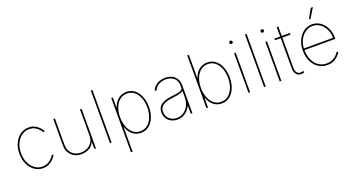

<svg xmlns="http://www.w3.org/2000/svg" viewBox="-55 -1524 4597 2492"><g transform="rotate(-20 2243.5 -278.0)"><path d="M290 7.8Q225.6 7.8 174.3 -28.8Q123 -65.4 93.3 -128.9Q63.5 -192.4 63.5 -272.9Q63.5 -353.5 93.3 -417Q123 -480.5 174.3 -517.1Q225.6 -553.7 290 -553.7Q335.4 -553.7 369.1 -537.6Q402.8 -521.5 425.3 -499.8Q447.8 -478 459.7 -460.2Q471.7 -442.4 473.6 -439L454.1 -427.7Q452.1 -431.2 441.4 -447.5Q430.7 -463.9 410.4 -483.2Q390.1 -502.4 360.4 -516.8Q330.6 -531.2 290 -531.2Q232.4 -531.2 186.3 -497.8Q140.1 -464.4 113 -406.2Q85.9 -348.1 85.9 -272.9Q85.9 -197.8 113 -139.4Q140.1 -81.1 186.3 -47.9Q232.4 -14.6 290 -14.6Q330.6 -14.6 361.1 -29.1Q391.6 -43.5 412.1 -63Q432.6 -82.5 443.6 -98.9Q454.6 -115.2 456.5 -118.2L476.1 -107.4Q474.1 -104 461.9 -86.2Q449.7 -68.4 426.8 -46.6Q403.8 -24.9 369.6 -8.5Q335.4 7.8 290 7.8Z M821.8 7.8Q766.1 7.8 723.1 -15.9Q680.2 -39.6 655.8 -81.8Q631.3 -124 631.3 -179.7V-545.9H653.8V-179.7Q653.8 -105.5 700.7 -60.1Q747.6 -14.6 821.8 -14.6Q872.6 -14.6 912.8 -35.9Q953.1 -57.1 976.3 -94.5Q999.5 -131.8 999.5 -179.7V-545.9H1022V0H999.5V-117.2H1005.4Q987.8 -54.7 936 -23.4Q884.3 7.8 821.8 7.8Z M1237.8 -727.5V0H1215.3V-727.5Z M1431.2 204.1V-545.9H1453.6V-406.2H1456.5Q1470.7 -451.7 1497.8 -484.9Q1524.9 -518.1 1561.8 -535.9Q1598.6 -553.7 1642.1 -553.7Q1706.1 -553.7 1753.2 -516.6Q1800.3 -479.5 1826.2 -415.5Q1852.1 -351.6 1852.1 -271.5Q1852.1 -190.9 1826.4 -126.7Q1800.8 -62.5 1753.7 -25.4Q1706.5 11.7 1642.1 11.7Q1598.1 11.7 1561.5 -6.3Q1524.9 -24.4 1498 -57.9Q1471.2 -91.3 1456.5 -136.7H1453.6V204.1ZM1642.1 -10.7Q1699.7 -10.7 1741.7 -45.2Q1783.7 -79.6 1806.6 -138.7Q1829.6 -197.8 1829.6 -271.5Q1829.6 -345.2 1806.6 -404.1Q1783.7 -462.9 1741.7 -497.1Q1699.7 -531.2 1642.1 -531.2Q1584.5 -531.2 1542.2 -497.1Q1500 -462.9 1476.8 -404.1Q1453.6 -345.2 1453.6 -271.5Q1453.6 -197.8 1476.6 -138.7Q1499.5 -79.6 1541.7 -45.2Q1584 -10.7 1642.1 -10.7Z M2146 11.7Q2101.1 11.7 2063 -6.8Q2024.9 -25.4 2002 -61Q1979 -96.7 1979 -147.5Q1979 -175.3 1987.8 -199.7Q1996.6 -224.1 2019 -243.9Q2041.5 -263.7 2081.8 -278.1Q2122.1 -292.5 2185.1 -299.8Q2223.1 -304.2 2256.6 -309.8Q2290 -315.4 2310.8 -326.9Q2331.5 -338.4 2331.5 -359.4V-391.6Q2331.5 -434.1 2312.5 -465.3Q2293.5 -496.6 2258.8 -513.9Q2224.1 -531.2 2177.2 -531.2Q2138.7 -531.2 2106.4 -519.8Q2074.2 -508.3 2051 -486.8Q2027.8 -465.3 2016.1 -434.6L1994.6 -443.4Q2007.8 -477.5 2034.4 -502.2Q2061 -526.9 2097.9 -540.3Q2134.8 -553.7 2177.2 -553.7Q2218.8 -553.7 2251.5 -541.5Q2284.2 -529.3 2307.1 -507.3Q2330.1 -485.4 2342 -455.8Q2354 -426.3 2354 -391.6V0H2331.5V-110.4H2328.6Q2312 -73.7 2284.7 -46.4Q2257.3 -19 2222.2 -3.7Q2187 11.7 2146 11.7ZM2146 -10.7Q2197.8 -10.7 2239.7 -38.8Q2281.7 -66.9 2306.6 -117.2Q2331.5 -167.5 2331.5 -233.4V-315.4Q2321.3 -308.1 2307.4 -302.2Q2293.5 -296.4 2276.1 -292Q2258.8 -287.6 2238 -284.4Q2217.3 -281.2 2193.8 -278.3Q2120.6 -270 2078.6 -252.4Q2036.6 -234.9 2019 -208.7Q2001.5 -182.6 2001.5 -147.5Q2001.5 -106.4 2020.5 -75.7Q2039.6 -44.9 2072.5 -27.8Q2105.5 -10.7 2146 -10.7Z M2758.3 11.7Q2714.4 11.7 2677.7 -6.3Q2641.1 -24.4 2614.3 -57.9Q2587.4 -91.3 2572.8 -136.7H2569.8V0H2547.4V-727.5H2569.8V-406.2H2572.8Q2586.9 -451.7 2614 -484.9Q2641.1 -518.1 2678 -535.9Q2714.8 -553.7 2758.3 -553.7Q2822.3 -553.7 2869.4 -516.6Q2916.5 -479.5 2942.4 -415.5Q2968.3 -351.6 2968.3 -271.5Q2968.3 -190.9 2942.6 -126.7Q2917 -62.5 2869.9 -25.4Q2822.8 11.7 2758.3 11.7ZM2758.3 -10.7Q2815.9 -10.7 2857.9 -45.2Q2899.9 -79.6 2922.9 -138.7Q2945.8 -197.8 2945.8 -271.5Q2945.8 -345.2 2922.9 -404.1Q2899.9 -462.9 2857.9 -497.1Q2815.9 -531.2 2758.3 -531.2Q2700.7 -531.2 2658.4 -497.1Q2616.2 -462.9 2593 -404.1Q2569.8 -345.2 2569.8 -271.5Q2569.8 -197.8 2592.8 -138.7Q2615.7 -79.6 2658 -45.2Q2700.2 -10.7 2758.3 -10.7Z M3128.4 0V-545.9H3150.9V0ZM3139.2 -670.4Q3129.9 -670.4 3123 -677.2Q3116.2 -684.1 3116.2 -693.4Q3116.2 -703.1 3123 -709.7Q3129.9 -716.3 3139.2 -716.3Q3148.9 -716.3 3155.5 -709.7Q3162.1 -703.1 3162.1 -693.4Q3162.1 -684.1 3155.5 -677.2Q3148.9 -670.4 3139.2 -670.4Z M3366.7 -727.5V0H3344.2V-727.5Z M3560.1 0V-545.9H3582.5V0ZM3570.8 -670.4Q3561.5 -670.4 3554.7 -677.2Q3547.9 -684.1 3547.9 -693.4Q3547.9 -703.1 3554.7 -709.7Q3561.5 -716.3 3570.8 -716.3Q3580.6 -716.3 3587.2 -709.7Q3593.8 -703.1 3593.8 -693.4Q3593.8 -684.1 3587.2 -677.2Q3580.6 -670.4 3570.8 -670.4Z M3899.9 -545.9V-523.4H3684.1V-545.9ZM3764.2 -675.8H3786.6V-104Q3786.6 -55.2 3811.3 -32Q3835.9 -8.8 3877.9 -19.5Q3881.8 -20.5 3886.2 -21.7Q3890.6 -22.9 3894.5 -23.9L3899.9 -2Q3895.5 -1 3890.9 0.2Q3886.2 1.5 3881.8 2.4Q3827.1 15.6 3795.7 -15.9Q3764.2 -47.4 3764.2 -104Z M4215.3 11.7Q4144 11.7 4090.6 -25.6Q4037.1 -63 4007.6 -127.2Q3978 -191.4 3978 -271.5Q3978 -351.6 4007.8 -415.5Q4037.6 -479.5 4088.9 -516.6Q4140.1 -553.7 4204.6 -553.7Q4252.4 -553.7 4293 -533.4Q4333.5 -513.2 4363.8 -476.8Q4394 -440.4 4410.6 -391.6Q4427.2 -342.8 4427.2 -285.2V-272.5H3989.7V-294.9H4415L4405.3 -285.2Q4405.3 -353.5 4379.2 -409.4Q4353 -465.3 4307.9 -498.3Q4262.7 -531.2 4204.6 -531.2Q4148.4 -531.2 4102.1 -497.8Q4055.7 -464.4 4028.1 -407Q4000.5 -349.6 4000.5 -277.3V-274.4Q4000.5 -202.6 4025.6 -142.8Q4050.8 -83 4098.9 -46.9Q4147 -10.7 4215.3 -10.7Q4266.1 -10.7 4300.3 -28.6Q4334.5 -46.4 4355.5 -69.8Q4376.5 -93.3 4386.2 -109.4L4404.8 -96.7Q4392.6 -76.2 4368.4 -50.8Q4344.2 -25.4 4306.4 -6.8Q4268.6 11.7 4215.3 11.7ZM4190.9 -626.5 4265.6 -760.3H4294.9L4213.4 -626.5Z"/></g></svg>

Font: Inter Thin
Style: Regular
Weight: 250
Designer: Rasmus Andersson
Foundry: rsms
Version: Version 4.001;git-66647c0bb